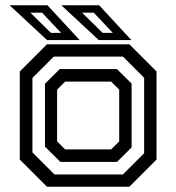

<svg xmlns="http://www.w3.org/2000/svg" viewBox="-20 -708 668 728"><path d="M158 0 55 -103V-437L158 -540H470.5L573.5 -437V-103L470.5 0ZM186.5 -46.5H446L526.5 -127V-413L446 -493.5H184L103 -412.5V-130ZM209 -94 150.5 -152V-390.5L206.5 -446H423.5L479 -391V-149L423.5 -94ZM227 -141.5H401.5L432 -172V-368L401.5 -398.5H227L196.5 -368V-172ZM478 -556H354.5L212.5 -688H356ZM407.5 -583.5 335.5 -660H291L369 -583.5ZM282 -556H158.5L16.5 -688H160ZM211.5 -583.5 139.5 -660H95L173 -583.5Z"/></svg>

Font: Tourney Thin Medium
Style: Regular
Weight: 500
Version: Version 1.015